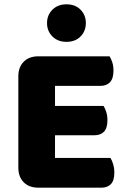

<svg xmlns="http://www.w3.org/2000/svg" viewBox="-20 -867 588 890"><path d="M65 -442H235V-6Q224 -3 203 0Q182 3 158 3Q115 3 90 -22Q65 -47 65 -90ZM235 -161H65V-513Q65 -556 90 -581Q115 -606 158 -606Q182 -606 203 -603Q224 -600 235 -597ZM158 -240V-376H460Q467 -365 472.5 -348Q478 -331 478 -310Q478 -273 462 -256.5Q446 -240 418 -240ZM158 3V-135H492Q499 -124 504.5 -106Q510 -88 510 -67Q510 -30 494 -13.5Q478 3 450 3ZM158 -469V-606H488Q495 -595 500.5 -578Q506 -561 506 -540Q506 -503 490 -486Q474 -469 446 -469ZM378 -760Q378 -723 353.5 -698Q329 -673 288 -673Q248 -673 223 -698Q198 -723 198 -760Q198 -797 223 -822Q248 -847 288 -847Q329 -847 353.5 -822Q378 -797 378 -760Z"/></svg>

Font: Baloo Bhaijaan 2 ExtraBold
Style: Regular
Weight: 800
Designer: Sanskriti Dholi, Noopur Datye and Ek Type
Foundry: Ek Type
Version: Version 1.701